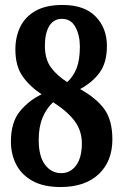

<svg xmlns="http://www.w3.org/2000/svg" viewBox="-20 -744 496 774"><path d="M224 10Q155 10 110.5 -15Q66 -40 45 -81.5Q24 -123 24 -173Q24 -251 60 -295Q96 -339 148 -364Q100 -395 71 -436.5Q42 -478 42 -545Q42 -595 61.5 -635.5Q81 -676 123 -700Q165 -724 232 -724Q321 -724 366 -677Q411 -630 411 -559Q411 -492 382 -452Q353 -412 303 -385Q369 -348 401 -303.5Q433 -259 433 -182Q433 -94 378 -42Q323 10 224 10ZM251 -413Q276 -436 289 -469.5Q302 -503 302 -556Q302 -602 284 -635Q266 -668 230 -668Q196 -668 178.5 -639Q161 -610 161 -560Q161 -505 185.5 -472Q210 -439 251 -413ZM227 -46Q264 -46 287 -77.5Q310 -109 310 -166Q310 -217 281 -256Q252 -295 194 -332Q167 -307 151.5 -269.5Q136 -232 136 -180Q136 -114 161.5 -80Q187 -46 227 -46Z"/></svg>

Font: Noto Serif Tamil ExtraCondensed
Style: Bold
Weight: 700
Width: 2
Designer: Indian Type Foundry, Tom Grace, and the Monotype Design Team
Foundry: Monotype Imaging Inc.
Version: Version 2.004; ttfautohint (v1.8.4.7-5d5b)